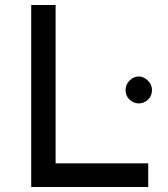

<svg xmlns="http://www.w3.org/2000/svg" viewBox="-20 -743 669 763"><path d="M201 -723V-94H569V0H104V-723ZM532 -439Q551 -439 567.5 -423Q584 -407 584 -385Q584 -362 568 -347Q552 -332 532 -332Q511 -332 495 -347Q479 -362 479 -385Q479 -407 495 -423Q511 -439 532 -439Z"/></svg>

Font: Josefin Sans
Style: Regular
Weight: 400
Designer: Santiago Orozco
Foundry: Typemade
Version: Version 2.000